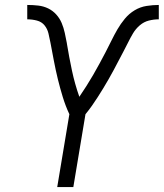

<svg xmlns="http://www.w3.org/2000/svg" viewBox="-20 -755 661 775"><path d="M211 0 260 -294Q252 -311 245.5 -328Q239 -345 233.5 -363Q228 -381 223 -399Q218 -417 213.5 -435.5Q209 -454 205 -472.5Q201 -491 197.5 -509.5Q194 -528 190.5 -546.5Q187 -565 183.5 -583.5Q180 -602 175.5 -620.5Q171 -639 159.5 -653Q148 -667 129 -672Q110 -677 90 -677V-735Q113 -735 134.5 -732.5Q156 -730 174.5 -721Q193 -712 207 -696.5Q221 -681 229 -662Q237 -643 241.5 -622Q246 -601 250 -580Q250 -580 250 -579.5Q250 -579 250 -579Q259 -524 270.5 -470Q282 -416 300 -365V-364Q300 -364 300 -364Q300 -364 300 -364Q315 -386 329 -408Q343 -430 356 -452.5Q369 -475 381.5 -498Q394 -521 406 -544Q418 -567 429.5 -590.5Q441 -614 454 -636.5Q467 -659 484 -679.5Q501 -700 523.5 -713.5Q546 -727 571.5 -731Q597 -735 621 -735V-677Q601 -677 581 -672Q561 -667 544.5 -653Q528 -639 517 -620.5Q506 -602 497 -583.5Q488 -565 478 -546.5Q468 -528 458.5 -509.5Q449 -491 439 -472.5Q429 -454 418.5 -435.5Q408 -417 397 -399Q386 -381 374.5 -363Q363 -345 351 -328Q339 -311 325 -294L276 0Z"/></svg>

Font: Iosevka SS04 Light Extended
Style: Italic
Weight: 300
Width: 7
Italic angle: -9°
Monospace: yes
Designer: Belleve Invis
Foundry: Belleve Invis
Version: Version 19.0.0; ttfautohint (v1.8.4)